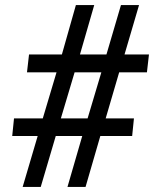

<svg xmlns="http://www.w3.org/2000/svg" viewBox="-20 -734 605 754"><path d="M69 0 128 -200H28L35 -269H148L202 -450H86L94 -520H223L278 -714H350L294 -520H398L455 -714H526L469 -520H565L557 -450H448L395 -269H506L499 -200H374L316 0H245L303 -200H199L140 0ZM219 -269H324L378 -450H273Z"/></svg>

Font: Noto Serif Tamil
Style: Bold Italic
Weight: 700
Italic angle: -12°
Designer: Indian Type Foundry, Tom Grace, and the Monotype Design Team
Foundry: Monotype Imaging Inc.
Version: Version 2.003; ttfautohint (v1.8.4.7-5d5b)